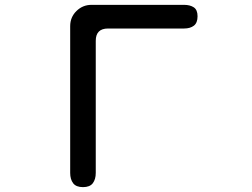

<svg xmlns="http://www.w3.org/2000/svg" viewBox="-20 -769 1040 792"><path d="M322.3 2.9Q293.9 2.9 281.7 -13.2Q269.5 -29.3 269.5 -55.7V-661.1Q269.5 -698.2 295.4 -723.6Q321.3 -749 357.4 -749H739.3Q763.7 -749 779.3 -738.8Q794.9 -728.5 794.9 -702.1Q794.9 -674.8 779.8 -663.1Q764.6 -651.4 739.3 -651.4H425.8Q375 -651.4 375 -600.6V-55.7Q375 -29.3 362.8 -13.2Q350.6 2.9 322.3 2.9Z"/></svg>

Font: Kosugi Maru
Style: Regular
Weight: 400
Designer: MOTOYA
Version: Version 4.002